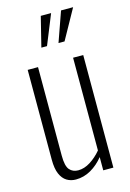

<svg xmlns="http://www.w3.org/2000/svg" viewBox="-125 -881 645 952"><g transform="rotate(-15 197.5 -405.5)"><path d="M143 9Q117 9 96.5 -3.5Q76 -16 64 -43.5Q52 -71 52 -117V-578H105V-123Q105 -70 121.5 -51Q138 -32 166 -32Q197 -32 228 -51.5Q259 -71 285 -102V-578H337V0H285V-68Q257 -33 220.5 -12Q184 9 143 9ZM234 -667 288 -820H350L265 -667ZM146 -667 184 -820H237L175 -667Z"/></g></svg>

Font: Oswald ExtraLight
Style: Regular
Weight: 250
Designer: Vernon Adams
Foundry: Vernon Adams
Version: Version 4.103;gftools[0.9.33.dev8+g029e19f]